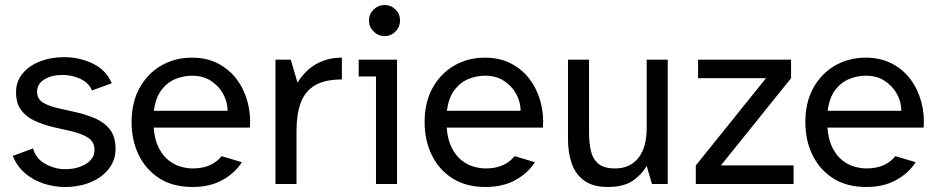

<svg xmlns="http://www.w3.org/2000/svg" viewBox="-20 -734 3735 766"><path d="M239 12Q196 12 154.5 -1.5Q113 -15 80.5 -42.5Q48 -70 31 -112L112 -142Q123 -101 161 -80Q199 -59 240 -59Q289 -59 323 -80Q357 -101 357 -136Q357 -168 331 -185Q305 -202 250 -214L192 -227Q150 -237 116.5 -253Q83 -269 63.5 -296Q44 -323 44 -366Q44 -409 70 -440.5Q96 -472 139.5 -489Q183 -506 235 -506Q297 -506 350 -480.5Q403 -455 426 -402L347 -373Q334 -404 300.5 -419.5Q267 -435 229 -435Q187 -435 157.5 -417.5Q128 -400 128 -368Q128 -341 149 -326.5Q170 -312 213 -302L271 -289Q323 -278 361 -261Q399 -244 420 -215.5Q441 -187 441 -140Q441 -95 414 -60.5Q387 -26 341.5 -7Q296 12 239 12Z M748 12Q670 12 616 -22.5Q562 -57 533.5 -115.5Q505 -174 505 -247Q505 -326 537 -383.5Q569 -441 623.5 -472.5Q678 -504 746 -504Q805 -504 850 -480.5Q895 -457 924.5 -417.5Q954 -378 967.5 -328Q981 -278 977 -225H593Q597 -176 613.5 -144Q630 -112 653 -94Q676 -76 701.5 -69Q727 -62 748 -62Q790 -62 818.5 -75.5Q847 -89 864 -111L945 -87Q918 -44 868 -16Q818 12 748 12ZM594 -292H888Q888 -327 870.5 -359Q853 -391 821.5 -411.5Q790 -432 746 -432Q713 -432 680.5 -419Q648 -406 624.5 -375.5Q601 -345 594 -292Z M1079 0V-496H1140L1167 -404Q1185 -434 1210.5 -456.5Q1236 -479 1269.5 -491.5Q1303 -504 1344 -504V-417Q1276 -417 1236.5 -393.5Q1197 -370 1180 -324.5Q1163 -279 1163 -213V0Z M1480 0V-429H1411V-496H1564V0ZM1514 -590Q1489 -590 1470.5 -608.5Q1452 -627 1452 -652Q1452 -678 1470.5 -696Q1489 -714 1514 -714Q1540 -714 1558 -696Q1576 -678 1576 -652Q1576 -627 1558 -608.5Q1540 -590 1514 -590Z M1917 12Q1839 12 1785 -22.5Q1731 -57 1702.5 -115.5Q1674 -174 1674 -247Q1674 -326 1706 -383.5Q1738 -441 1792.5 -472.5Q1847 -504 1915 -504Q1974 -504 2019 -480.5Q2064 -457 2093.5 -417.5Q2123 -378 2136.5 -328Q2150 -278 2146 -225H1762Q1766 -176 1782.5 -144Q1799 -112 1822 -94Q1845 -76 1870.5 -69Q1896 -62 1917 -62Q1959 -62 1987.5 -75.5Q2016 -89 2033 -111L2114 -87Q2087 -44 2037 -16Q1987 12 1917 12ZM1763 -292H2057Q2057 -327 2039.5 -359Q2022 -391 1990.5 -411.5Q1959 -432 1915 -432Q1882 -432 1849.5 -419Q1817 -406 1793.5 -375.5Q1770 -345 1763 -292Z M2405 12Q2347 12 2312 -12.5Q2277 -37 2261.5 -80.5Q2246 -124 2246 -180V-496H2330V-205Q2330 -167 2337 -134Q2344 -101 2366.5 -81.5Q2389 -62 2434 -62Q2493 -62 2526.5 -103.5Q2560 -145 2560 -224V-496H2644V0H2581L2560 -72Q2539 -36 2503 -12Q2467 12 2405 12Z M2756 0V-74L3036 -422H2765V-496H3136V-422L2856 -74H3146V0Z M3436 12Q3358 12 3304 -22.5Q3250 -57 3221.5 -115.5Q3193 -174 3193 -247Q3193 -326 3225 -383.5Q3257 -441 3311.5 -472.5Q3366 -504 3434 -504Q3493 -504 3538 -480.5Q3583 -457 3612.5 -417.5Q3642 -378 3655.5 -328Q3669 -278 3665 -225H3281Q3285 -176 3301.5 -144Q3318 -112 3341 -94Q3364 -76 3389.5 -69Q3415 -62 3436 -62Q3478 -62 3506.5 -75.5Q3535 -89 3552 -111L3633 -87Q3606 -44 3556 -16Q3506 12 3436 12ZM3282 -292H3576Q3576 -327 3558.5 -359Q3541 -391 3509.5 -411.5Q3478 -432 3434 -432Q3401 -432 3368.5 -419Q3336 -406 3312.5 -375.5Q3289 -345 3282 -292Z"/></svg>

Font: Atkinson Hyperlegible Next
Style: Regular
Weight: 400
Designer: Elliott Scott, Megan Eiswerth, Linus Boman, Theodore Petrosky, Letters from Sweden
Foundry: Applied Design Works, Letters from Sweden
Version: Version 2.001